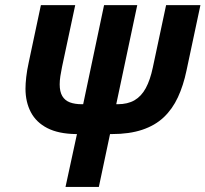

<svg xmlns="http://www.w3.org/2000/svg" viewBox="-20 -734 807 754"><path d="M237.3 0 282.2 -207.5H277.8Q209.5 -208.5 165.8 -231Q122.1 -253.4 101.1 -293.5Q80.1 -333.5 80.1 -385.7Q80.1 -404.8 83 -431.2Q85.9 -457.5 92.8 -488.8L140.6 -713.9H275.4L223.6 -471.2Q219.7 -452.1 217 -434.8Q214.4 -417.5 214.4 -402.8Q214.4 -374 224.6 -356.7Q234.9 -339.4 254.4 -332Q273.9 -324.7 301.8 -324.7H306.6L388.7 -713.9H519L436.5 -324.7H441.9Q481.4 -324.7 508.3 -340.3Q535.2 -356 552.5 -387.9Q569.8 -419.9 580.1 -468.8L632.3 -713.9H767.1L712.4 -457Q700.2 -398.4 678.7 -352.1Q657.2 -305.7 623 -273.4Q588.9 -241.2 538.6 -224.4Q488.3 -207.5 418.9 -207.5H412.1L368.2 0Z"/></svg>

Font: Open Sans SemiCondensed
Style: Bold Italic
Weight: 700
Width: 4
Italic angle: -12°
Designer: Monotype Design Team
Foundry: Monotype Imaging Inc.
Version: Version 3.003